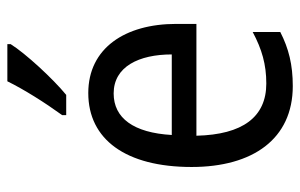

<svg xmlns="http://www.w3.org/2000/svg" viewBox="-167 -639 816 522"><g transform="rotate(-90 241.0 -378.0)"><path d="M382 -757V-766H281C259 -721 223 -664 189 -617V-606H244C288 -642 357 -717 382 -757ZM249 -546C123 -546 48 -444 48 -265C48 -99 124 10 268 10C326 10 370 -1 415 -24V-99C368 -74 327 -62 275 -62C184 -62 136 -126 133 -252H437V-307C437 -446 371 -546 249 -546ZM248 -477C321 -477 354 -408 354 -319H135C141 -423 181 -477 248 -477Z"/></g></svg>

Font: Noto Sans Oriya Cond
Style: Regular
Weight: 400
Width: 3
Designer: Amélie Bonet and Sol Matas
Foundry: Google LLC
Version: Version 2.006